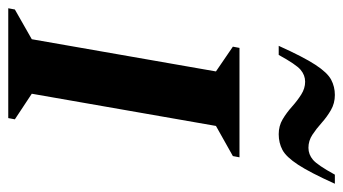

<svg xmlns="http://www.w3.org/2000/svg" viewBox="-217 -628 831 465"><g transform="rotate(90 198.5 -395.5)"><path d="M-14 0 -11 -16 61 -57 139 -503 79 -544 82 -560H347L344 -544L271 -503L193 -57L255 -16L252 0ZM77 -655Q104 -715 123 -744Q142 -773 159 -782Q176 -791 196 -791Q216 -791 232.5 -781.5Q249 -772 263.5 -759Q278 -746 292.5 -736.5Q307 -727 324 -727Q340 -727 353 -738Q366 -749 389 -791H411Q384 -731 365 -702Q346 -673 329 -664Q312 -655 291 -655Q271 -655 255 -664.5Q239 -674 224.5 -687Q210 -700 195 -709.5Q180 -719 164 -719Q148 -719 135 -708Q122 -697 99 -655Z"/></g></svg>

Font: Spectral SC
Style: Bold Italic
Weight: 700
Italic angle: -10°
Designer: Jean-Baptiste Levee
Foundry: Production Type
Version: Version 2.001